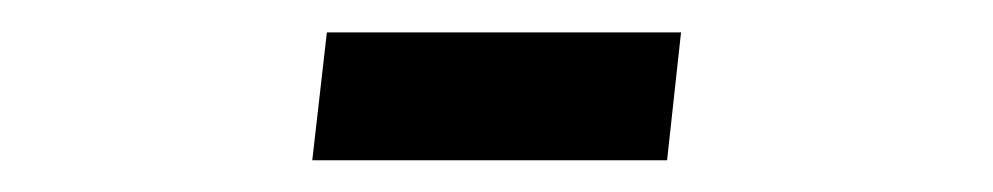

<svg xmlns="http://www.w3.org/2000/svg" viewBox="-20 -101 626 121"><path d="M176.8 0H400.4L409.2 -80.6H186Z"/></svg>

Font: CaskaydiaCove Nerd Font
Style: Regular
Weight: 400
Designer: Aaron Bell
Foundry: Saja Typeworks
Version: Version 2111.1;Nerd Fonts 2.3.3